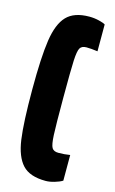

<svg xmlns="http://www.w3.org/2000/svg" viewBox="-111 -742 478 795"><g transform="rotate(15 127.5 -344.0)"><path d="M19 -344Q19 -482 30 -555.5Q41 -629 73 -662.5Q105 -696 170 -696Q191 -696 211.5 -691Q232 -686 239 -681V-566Q211 -570 191 -570Q171 -570 163.5 -557.5Q156 -545 154 -503Q152 -461 152 -344Q152 -227 154 -185Q156 -143 163.5 -130.5Q171 -118 191 -118Q217 -118 241 -122V-12Q228 -4 207.5 2Q187 8 170 8Q102 8 70.5 -26Q39 -60 29 -131Q19 -202 19 -344Z"/></g></svg>

Font: Saira Ultra Condensed Black
Style: Regular
Weight: 900
Width: 1
Designer: Hector Gatti with collaboration of the Omnibus-Type team
Foundry: Omnibus-Type
Version: Version 1.001; ttfautohint (v1.8)